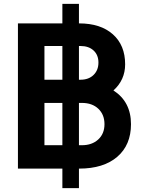

<svg xmlns="http://www.w3.org/2000/svg" viewBox="-20 -865 731 985"><path d="M72 -745H300V-845H385V-745H386Q496 -745 559 -689Q622 -633 622 -535Q622 -455 562 -401Q652 -343 652 -228Q652 -121 581.5 -60.5Q511 0 386 0H385V100H300V0H72ZM300 -120V-337H208V-120ZM300 -456V-629H208V-456ZM400 -120Q452 -120 484 -149.5Q516 -179 516 -228Q516 -277 484.5 -307Q453 -337 400 -337H385V-120ZM393 -456Q435 -456 460 -480.5Q485 -505 485 -544Q485 -583 460 -606Q435 -629 393 -629H385V-456Z"/></svg>

Font: Evergrow Sans
Style: Bold
Weight: 700
Foundry: 10Web
Version: Version 1.000